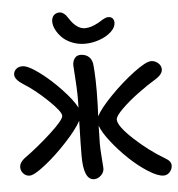

<svg xmlns="http://www.w3.org/2000/svg" viewBox="-63 -1032 1024 1106"><g transform="rotate(-5 449.0 -479.0)"><path d="M453.1 -780.8Q413.6 -780.8 378.9 -794.9Q344.2 -809.1 322.5 -830.8Q300.8 -852.5 288.3 -877.2Q275.9 -901.9 275.9 -923.8Q275.9 -946.3 288.3 -959.7Q300.8 -973.1 321.8 -973.1Q333.5 -973.1 344 -965.8Q354.5 -958.5 359.6 -951.7Q364.7 -944.8 374 -931.2Q413.6 -870.1 461.9 -870.1Q495.6 -870.1 539.1 -894Q543.5 -896.5 552.5 -902.1Q561.5 -907.7 565.9 -910.2Q570.3 -912.6 576.9 -916Q583.5 -919.4 588.6 -920.7Q593.8 -921.9 599.1 -921.9Q615.7 -921.9 624.3 -912.4Q632.8 -902.8 632.8 -887.2Q632.8 -860.4 606.2 -835.4Q579.6 -810.5 537.8 -795.7Q496.1 -780.8 453.1 -780.8ZM69.8 -51.8Q47.9 -51.8 33.4 -67.9Q19 -84 19 -105Q19 -128.9 45.9 -151.9Q131.3 -213.4 208.7 -284.7Q286.1 -356 286.1 -378.9Q286.1 -403.8 214.8 -471.7Q143.6 -539.6 83 -577.1Q30.8 -609.4 30.8 -638.2Q30.8 -656.7 44.7 -669.9Q58.6 -683.1 82 -683.1Q114.3 -683.1 178 -636Q241.7 -588.9 301 -525.6Q360.4 -462.4 383.8 -417V-429.2Q386.2 -493.7 380.6 -575.9Q375 -658.2 375 -662.1Q375 -686 387 -702.6Q398.9 -719.2 420.9 -719.2Q451.7 -719.2 470.7 -701.2Q489.7 -683.1 491.2 -647.9Q494.1 -621.6 495.8 -565.4Q497.6 -509.3 495.1 -423.8Q493.7 -389.6 492.2 -357.9Q514.2 -400.9 581.8 -470.5Q649.4 -540 721.2 -594Q793 -647.9 823.2 -647.9Q845.2 -647.9 863 -632.6Q880.9 -617.2 880.9 -596.2Q880.9 -569.3 846.2 -545.9Q791 -512.7 734.1 -470.5Q677.2 -428.2 637.2 -388.4Q597.2 -348.6 597.2 -330.1Q597.2 -292 681.2 -214.1Q765.1 -136.2 856.9 -82Q889.2 -64 889.2 -39.1Q889.2 -18.6 874.5 -1.7Q859.9 15.1 838.9 15.1Q805.2 15.1 750.2 -19.8Q695.3 -54.7 643.3 -104Q591.3 -153.3 547.6 -209Q503.9 -264.6 490.2 -304.2Q487.8 -209 487.8 -200.2Q487.8 -168.5 491.9 -117.7Q496.1 -66.9 496.1 -57.1Q496.1 -33.7 477.8 -16.4Q459.5 1 438 1Q377 1 377 -138.2Q377 -198.2 380.9 -341.8Q354.5 -293 290 -223.4Q225.6 -153.8 160.9 -102.8Q96.2 -51.8 69.8 -51.8Z"/></g></svg>

Font: Shantell Sans Irregular Bouncy
Style: Regular
Weight: 500
Designer: Stephen Nixon, Anya Danilova, Shantell Martin
Foundry: Arrow Type
Version: Version 1.006;[9816181b4]